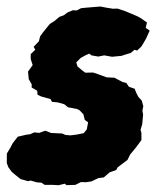

<svg xmlns="http://www.w3.org/2000/svg" viewBox="-38 -538 491 577"><path d="M24 0.2 8.6 -12 -3.2 -22 -13.2 -36 -17.6 -48.2 -17.4 -76.6 -7.6 -92.8 0.2 -107.6 15.4 -127.2 41.2 -133.2 52.4 -134.6 65.2 -140.2 79.8 -138.6 98 -145.2 115.6 -138.4 148.8 -136.8 159 -132.4 174.2 -131.2 192.8 -133.6 213.6 -137.8 222.8 -149.2 226.8 -170.6 216.8 -177.6 212.6 -194.6 200.8 -206.8 192.8 -210.6 166.6 -215.6 155 -224.8 135.8 -230.2 118 -232 114 -240.2 86 -248 74.8 -253.4 73.8 -265.4 57.2 -275V-284.8L48.4 -300L46.2 -322.8L60.2 -342.4L54.2 -361L54.4 -375.4L68 -388.6L63 -397.4L78.8 -413.8L82.6 -428.8L91.4 -441L107 -460.2L112.2 -466.4L126.4 -475.4L140.2 -487.2L153.8 -492.2L165.4 -500.8L180.8 -507.2L192.4 -506.6L205.6 -513.4L221.6 -515L263.4 -518.4L282.6 -514.8L301.2 -511.8L314.8 -512.2L334.2 -506L357.8 -496.4L374.6 -489.2L385.8 -483L403.6 -470.4L400 -454.2L411.8 -446L401.8 -423.6L394 -409.8L386.4 -397.6L374.2 -386.2L366 -388.2L355.2 -379L335.6 -373L327.4 -370.2L298.8 -367.4L275.2 -371.6L257.2 -368L237 -371.6L230.2 -376.8L219.2 -372L204.4 -363.8L191.2 -350.6L194.8 -338.4L208.2 -327L218.2 -319.6L241.8 -320L264.2 -312.4L282.6 -305.6L305.8 -304.4L330.6 -291.4L341.6 -288.8L349.4 -277.2L366.6 -271.4L371 -260.2L377.4 -247.4L388.2 -235.4L392.6 -218.6L390 -206L392 -193.2L389.4 -164.6L384.4 -148L387 -138.4V-117.2L371.6 -96L353.2 -73.8L345 -57.2L336.6 -51L315.6 -35.2L311.2 -27.2L291.2 -19.8L273.8 -4.8L257.8 -2.8L236.6 7.2L220.6 9.6L205.2 9.2L188.4 17.6L161.8 18.4L156.6 14L138.6 18.6L121 17.6H96.4L86.6 11L73 10L54 4.6L46.2 6.4Z"/></svg>

Font: Winky Rough
Style: Italic
Weight: 400
Italic angle: -8.97852°
Designer: Simon Atzbach
Foundry: typofactur
Version: Version 1.206